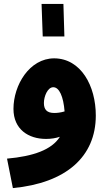

<svg xmlns="http://www.w3.org/2000/svg" viewBox="-20 -733 556 984"><path d="M199 -546H310L305 -713H193ZM46 231C319 205 471 70 471 -141C471 -293 395 -433 258 -434C131 -434 49 -297 49 -175C49 -70 126 -21 216 -21C242 -21 266 -25 287 -32C245 35 150 68 16 80ZM205 -205C205 -239 224 -286 253 -286C284 -286 305 -238 311 -162C291 -156 273 -154 258 -154C220 -154 205 -172 205 -205Z"/></svg>

Font: Noto Sans Arabic UI SmCn Bk
Style: Regular
Weight: 900
Width: 4
Designer: Monotype Design Team, Nadine Chahine and Nizar Qandah
Foundry: Monotype Imaging Inc.
Version: Version 2.010